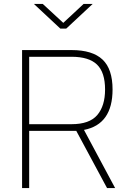

<svg xmlns="http://www.w3.org/2000/svg" viewBox="-20 -954 653 974"><path d="M92 -700H343Q449 -700 500 -652Q551 -604 551 -500Q551 -323 406 -295L564 0H523L367 -290H128V0H92ZM343 -324Q434 -324 473.5 -370.5Q513 -417 513 -500Q513 -587 472 -626.5Q431 -666 343 -666H128V-324ZM152 -934H197L301 -838L404 -934H450L316 -809H286Z"/></svg>

Font: Cairo ExtraLight
Style: Regular
Weight: 275
Designer: Mohamed Gaber, Accademia di Belle Arti di Urbino and others
Foundry: Kief Type Foundry, Accademia di Belle Arti di Urbino and others
Version: Version 3.011